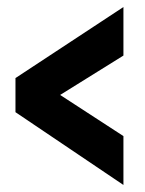

<svg xmlns="http://www.w3.org/2000/svg" viewBox="-20 -521 411 546"><path d="M24 -299 331 -501V-363L151 -251L331 -134V5L24 -202Z"/></svg>

Font: Lalezar
Style: Regular
Weight: 400
Designer: Borna Izadpanah
Foundry: Borna Izadpanah
Version: Version 1.003